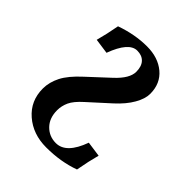

<svg xmlns="http://www.w3.org/2000/svg" viewBox="-149 -576 663 663"><g transform="rotate(45 182.0 -244.5)"><path d="M199.2 -31.7Q249.5 -31.7 278.8 -113.3L334.5 -105.5Q324.2 -67.9 315.4 -19Q256.8 2.4 186 2.4Q121.6 2.4 77.9 -35.4Q34.2 -73.2 34.2 -133.3Q34.2 -164.1 49.8 -194.8Q65.4 -225.6 105 -261.7L180.2 -331.5Q221.7 -370.1 221.7 -402.3Q221.7 -428.7 208.7 -442.6Q195.8 -456.5 172.4 -456.5Q132.3 -456.5 102.5 -376L46.9 -383.8Q57.6 -422.9 65.9 -468.8Q127.4 -490.7 186 -490.7Q240.2 -490.7 274.9 -461.7Q309.6 -432.6 309.6 -382.3Q309.6 -358.4 292.7 -328.9Q275.9 -299.3 243.2 -269.5L168.5 -201.7Q140.6 -176.8 131.3 -156.5Q122.1 -136.2 122.1 -115.2Q122.1 -77.1 144.3 -54.4Q166.5 -31.7 199.2 -31.7Z"/></g></svg>

Font: Flanker
Style: Regular
Weight: 400
Designer: Flanker
Foundry: Flanker
Version: Version 2.027